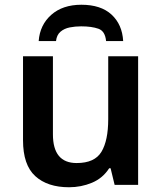

<svg xmlns="http://www.w3.org/2000/svg" viewBox="-20 -779 682 809"><path d="M562 -542V0H463L446 -70H440Q413 -28 367.5 -9Q322 10 271 10Q180 10 128.5 -37Q77 -84 77 -188V-542H203V-213Q203 -92 303 -92Q379 -92 407.5 -139.5Q436 -187 436 -277V-542ZM323 -759Q405 -759 450 -717.5Q495 -676 499 -606H427Q423 -648 394.5 -658Q366 -668 322 -668Q297 -668 274 -663.5Q251 -659 235 -645.5Q219 -632 216 -606H143Q148 -674 196 -716.5Q244 -759 323 -759Z"/></svg>

Font: Noto Sans SemiBold
Style: Regular
Weight: 600
Designer: Monotype Design Team
Foundry: Monotype Imaging Inc.
Version: Version 2.007